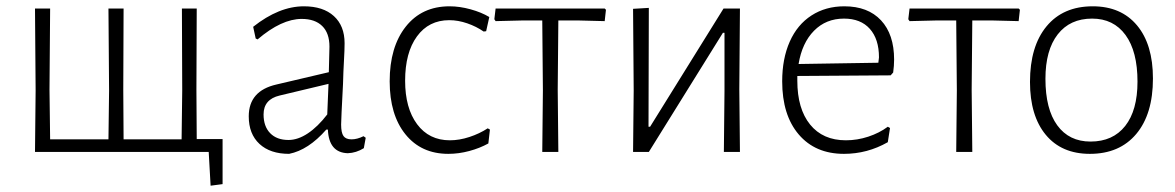

<svg xmlns="http://www.w3.org/2000/svg" viewBox="-20 -482 3727 609"><path d="M642 0H91L93 -195L91 -455H139L137 -198L139 -40H324L326 -195L324 -455H372L371 -198L372 -40H556L558 -195L557 -455H604L603 -198L604 -41H686V102L648 107Z M1073 -345Q1073 -324 1071 -289.5Q1069 -255 1068 -216Q1062 -102 1062 -87Q1062 -61 1069.5 -50.5Q1077 -40 1095 -40Q1113 -40 1133 -50L1140 -45L1134 -12Q1110 3 1083 4Q1023 2 1020 -71H1015Q958 -6 897 6Q837 6 803 -25.5Q769 -57 769 -113Q769 -194 857 -214L1023 -253L1025 -334Q1025 -377 1002 -399.5Q979 -422 937 -422Q873 -422 797 -357L791 -360L783 -397Q865 -462 944 -462Q1005 -462 1039 -431Q1073 -400 1073 -345ZM816 -119Q816 -81 837 -59.5Q858 -38 895 -38Q925 -38 956.5 -59Q988 -80 1018 -119L1022 -216L867 -179Q816 -167 816 -119Z M1532 -428 1522 -383 1514 -382Q1491 -398 1462 -408Q1433 -418 1405 -418Q1340 -418 1302.5 -366.5Q1265 -315 1265 -226Q1265 -139 1303 -88Q1341 -37 1407 -37Q1437 -37 1469 -47.5Q1501 -58 1527 -75L1534 -71L1529 -27Q1502 -12 1468.5 -3Q1435 6 1402 6Q1316 6 1266 -56Q1216 -118 1216 -224Q1216 -333 1267 -397.5Q1318 -462 1406 -462Q1438 -462 1472.5 -452.5Q1507 -443 1532 -428Z M1818 -417H1751L1749 -198L1751 0H1700L1702 -195L1700 -417H1634L1552 -415L1548 -421L1552 -455H1898L1902 -451L1898 -415Z M2038 -457 2037 -80H2042L2275 -455H2327L2325 -199L2327 0H2276L2278 -192V-378H2273L2038 0H1988L1990 -195L1988 -454Z M2816 -293Q2816 -273 2813 -252L2805 -243L2509 -241V-226Q2509 -137 2549.5 -87Q2590 -37 2663 -37Q2699 -37 2734 -48.5Q2769 -60 2796 -80L2803 -76L2796 -31Q2731 6 2657 6Q2566 6 2513.5 -55.5Q2461 -117 2461 -224Q2461 -296 2485 -350Q2509 -404 2554 -433Q2599 -462 2658 -462Q2733 -462 2774.5 -417.5Q2816 -373 2816 -293ZM2657 -423Q2600 -423 2562 -384.5Q2524 -346 2513 -279L2766 -283L2768 -300Q2768 -358 2739 -390.5Q2710 -423 2657 -423Z M3131 -417H3064L3062 -198L3064 0H3013L3015 -195L3013 -417H2947L2865 -415L2861 -421L2865 -455H3211L3215 -451L3211 -415Z M3637 -233Q3637 -120 3584 -57Q3531 6 3437 6Q3347 6 3297 -54.5Q3247 -115 3247 -222Q3247 -335 3299.5 -398.5Q3352 -462 3446 -462Q3536 -462 3586.5 -401.5Q3637 -341 3637 -233ZM3296 -232Q3296 -136 3333.5 -84.5Q3371 -33 3439 -33Q3510 -33 3549 -82.5Q3588 -132 3588 -223Q3588 -319 3550 -371Q3512 -423 3444 -423Q3374 -423 3335 -373Q3296 -323 3296 -232Z"/></svg>

Font: t
Style: Regular
Weight: 300
Designer: Juan Pablo del Peral
Foundry: Huerta Tipografica
Version: Version 2.004; ttfautohint (v1.8.1)